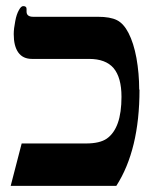

<svg xmlns="http://www.w3.org/2000/svg" viewBox="-20 -607 528 629"><path d="M436 -314 437 -313Q437 -116 361 2H15L51 -137H262Q307 -137 330 -153Q354 -170 366 -204Q378 -238 378 -290Q378 -353 352 -384Q326 -414 272 -414H85Q55 -414 40 -435Q25 -456 25 -495Q25 -513 30 -538Q34 -560 42 -574Q49 -587 56 -587Q67 -587 67 -578V-569Q67 -552 89 -552H301Q341 -552 363 -541Q385 -530 401 -499Q418 -466 427 -417Q436 -366 436 -314Z"/></svg>

Font: Libra Serif Modern
Style: Bold
Weight: 700
Designer: Stefan Peev, Context Ltd
Foundry: Ascender Corporation
Version: Version 1.000